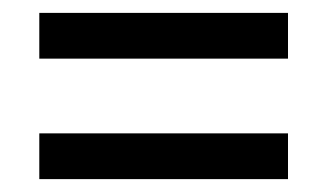

<svg xmlns="http://www.w3.org/2000/svg" viewBox="-20 -506 508 298"><path d="M41 -415H427V-486H41ZM41 -228H427V-299H41Z"/></svg>

Font: Noto Serif Myanmar Condensed ExtraBold
Style: Regular
Weight: 800
Width: 3
Designer: Ben Mitchell and the Monotype Design Team
Foundry: Monotype Imaging Inc.
Version: Version 2.106